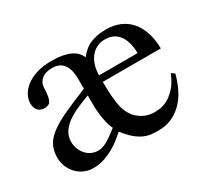

<svg xmlns="http://www.w3.org/2000/svg" viewBox="-101 -623 871 800"><g transform="rotate(-30 334.0 -222.5)"><path d="M298.3 -90.8Q293 -100.6 288.8 -114.7Q284.7 -128.9 281.7 -145.5Q278.8 -162.1 277.1 -180.4Q275.4 -198.7 275.4 -216.8V-259.8Q248 -249.5 220 -237.5Q191.9 -225.6 169.4 -210.2Q147 -194.8 132.8 -174.3Q118.7 -153.8 118.7 -126Q118.7 -107.9 124.8 -92.3Q130.9 -76.7 141.4 -64.7Q151.9 -52.7 166 -45.9Q180.2 -39.1 196.3 -38.6Q205.6 -38.1 215.1 -40.3Q224.6 -42.5 236.3 -48.3Q248 -54.2 262.9 -64.5Q277.8 -74.7 298.3 -90.8ZM543.5 -308.6Q543 -340.3 535.9 -362.5Q528.8 -384.8 516.8 -398.9Q504.9 -413.1 488.8 -419.7Q472.7 -426.3 453.6 -426.3Q434.6 -426.3 417.7 -419.2Q400.9 -412.1 387.7 -397.5Q374.5 -382.8 366.5 -360.6Q358.4 -338.4 357.9 -308.6ZM637.2 -156.2Q628.4 -123 613.8 -92Q599.1 -61 577.1 -37.4Q555.2 -13.7 525.4 0.5Q495.6 14.6 456.1 14.6Q439 14.6 422.4 12.7Q405.8 10.7 388.2 2.7Q370.6 -5.4 351.8 -21Q333 -36.6 312 -64.5Q301.3 -55.7 284.9 -42Q268.6 -28.3 247.3 -15.9Q226.1 -3.4 200.2 5.6Q174.3 14.6 145 14.6Q122.1 14.6 102.3 5.9Q82.5 -2.9 67.6 -18.3Q52.7 -33.7 44.2 -54.2Q35.6 -74.7 35.6 -98.1Q35.6 -131.8 48.6 -156.5Q61.5 -181.2 90.1 -202.4Q118.7 -223.6 164.3 -244.6Q210 -265.6 275.4 -292V-335.9Q275.4 -362.8 270.3 -381.3Q265.1 -399.9 255.6 -411.4Q246.1 -422.9 232.9 -428Q219.7 -433.1 203.1 -433.1Q170.9 -433.1 152.8 -418Q134.8 -402.8 133.8 -381.3Q132.8 -355.5 130.4 -340.6Q127.9 -325.7 123.3 -317.6Q118.7 -309.6 111.8 -306.9Q105 -304.2 95.2 -303.2Q83.5 -303.2 75 -307.1Q66.4 -311 61.3 -317.4Q56.2 -323.7 53.7 -332.3Q51.3 -340.8 51.3 -350.1Q51.3 -368.2 61 -387.7Q70.8 -407.2 90.8 -423.3Q110.8 -439.5 142.1 -449.7Q173.3 -460 215.8 -460Q246.1 -460 268.6 -455.6Q291 -451.2 306.9 -443.4Q322.8 -435.5 332.5 -424.8Q342.3 -414.1 347.2 -401.4Q371.6 -433.6 403.1 -446.8Q434.6 -460 478.5 -460Q514.6 -460 543.7 -447.8Q572.8 -435.5 593.3 -412.1Q613.8 -388.7 625 -354.7Q636.2 -320.8 637.2 -277.3H357.9Q357.9 -217.3 363.3 -178.7Q368.7 -140.1 382.8 -116.7Q392.6 -99.6 405.3 -88.6Q418 -77.6 431.6 -71Q445.3 -64.5 458.5 -62Q471.7 -59.6 482.9 -59.6Q490.2 -59.6 506.6 -61.3Q522.9 -63 543 -73Q563 -83 584 -105Q605 -127 621.6 -167.5Z"/></g></svg>

Font: Doulos SIL Am
Style: Regular
Weight: 400
Designer: Walt Agee, Victor Gaultney, Peter Martin, Debbi Hosken, Becca Hirsbrunner
Foundry: SIL International
Version: Version 5.000